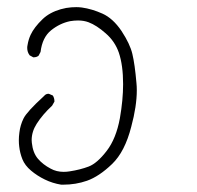

<svg xmlns="http://www.w3.org/2000/svg" viewBox="-20 -231 540 527"><path d="M113.3 26.4Q106.4 26.4 102.1 31.2L99.6 33.7Q53.7 75.7 44.7 94Q35.6 112.3 33.2 132.8Q31.7 144 31.7 153.6Q31.7 163.1 32.7 170.9Q34.7 189 41.5 206.1Q48.3 223.1 65.2 237.3Q82 251.5 103 261.7Q124 272 147.9 275.9Q150.9 275.9 153.3 275.9Q188 275.9 218.8 265.1Q252 253.4 287.6 219.2Q322.8 185.5 340.3 116.7Q355.5 60.5 355.5 16.6Q355.5 6.3 354.5 -3.4Q350.1 -54.7 343.3 -83Q336.9 -110.4 313.5 -146Q290 -180.7 261.2 -193.6Q232.4 -206.5 204.6 -210.4Q196.3 -211.4 189.5 -211.4Q182.6 -211.4 175.8 -210.9Q162.1 -210 146.5 -205.6Q116.2 -196.8 97.2 -178.7Q73.7 -156.2 64 -135.3Q58.1 -122.6 55.7 -107.9Q54.7 -103.5 54.7 -99.6Q54.7 -87.9 61.5 -79.1L71.3 -73.7Q71.8 -73.7 72.3 -73.7Q80.6 -73.7 85.9 -78.1L91.3 -88.4Q96.2 -128.4 120.1 -147.7Q144 -167 172.4 -172.9Q183.6 -174.8 194.3 -174.8Q210 -174.8 223.1 -169.9Q245.1 -161.6 270 -139.6Q295.4 -117.7 306.2 -86.4Q317.9 -51.8 317.9 0Q317.9 43 309.1 93.3Q298.8 149.4 272.9 183.1Q246.6 217.3 223.4 226.1Q200.2 234.9 171.4 239.3Q163.1 240.7 154.8 240.7Q134.8 240.7 119.1 231.9Q97.7 220.7 84 204.6Q70.3 188.5 67.4 161.1Q66.9 157.7 66.9 153.8Q66.9 130.4 80.6 108.9Q96.7 83.5 123 59.1L129.4 47.9Q129.4 47.4 129.4 46.9Q129.4 38.1 125 31.2L115.2 26.9Q114.3 26.4 113.3 26.4Z"/></svg>

Font: Bakudai
Style: ExtraLight
Weight: 200
Version: Version 1.48